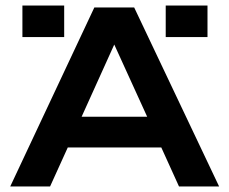

<svg xmlns="http://www.w3.org/2000/svg" viewBox="-20 -674 829 694"><path d="M17 0 321 -647H465L772 0H627L563 -141H225L161 0ZM275 -252H512L393 -513ZM212 -654V-540H61V-654ZM730 -654V-540H579V-654Z"/></svg>

Font: Syne Modified
Style: Bold
Weight: 700
Designer: Lucas Descroix
Foundry: Bonjour Monde
Version: Version 2.200